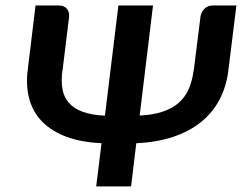

<svg xmlns="http://www.w3.org/2000/svg" viewBox="-20 -668 867 688"><path d="M190.4 -648.4Q210.4 -648.4 220 -636.2Q229.5 -624 227.5 -606.9L204.1 -415.5H203.6Q198.7 -377.4 203.9 -348.4Q209 -319.3 227.1 -299.1Q245.1 -278.8 276.6 -267.3Q308.1 -255.9 356 -253.4L404.3 -648.4H528.3L480.5 -253.9Q528.3 -256.3 562.7 -267.8Q597.2 -279.3 620.1 -299.3Q643.1 -319.3 656 -348.4Q668.9 -377.4 673.8 -415.5H674.3L698.2 -606.9Q700.2 -624 711.9 -636.2Q723.6 -648.4 743.7 -648.4H827.1L798.3 -415.5Q791.5 -358.4 766.8 -311.5Q742.2 -264.6 700.7 -231Q659.2 -197.3 600.8 -177.7Q542.5 -158.2 468.3 -154.8L449.7 0H324.7L343.8 -154.8Q271 -158.2 218 -178Q165 -197.8 131.8 -231.4Q98.6 -265.1 85.4 -311.8Q72.3 -358.4 79.1 -415.5L107.4 -648.4Z"/></svg>

Font: Carlito
Style: Bold Italic
Weight: 700
Italic angle: -7°
Designer: Lukasz Dziedzic
Foundry: tyPoland Lukasz Dziedzic
Version: Version 1.104